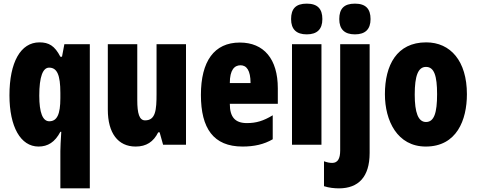

<svg xmlns="http://www.w3.org/2000/svg" viewBox="-20 -796 2621 1056"><path d="M312 35V240H474V-553H334L321 -484H312C281 -544 249 -563 197 -563C93 -563 32 -453 32 -272C32 -99 93 10 192 10C243 10 282 -14 312 -71H317C314 -21 312 14 312 35ZM251 -129C215 -129 196 -176 196 -270C196 -375 216 -424 250 -424C294 -424 312 -384 312 -285V-256C312 -168 294 -129 251 -129Z M1003 -553H841V-280C841 -191 836 -134 778 -134C746 -134 735 -172 735 -246V-553H573V-193C573 -64 629 10 726 10C785 10 824 -16 850 -68H858L877 0H1003Z M1299 -562C1158 -562 1085 -459 1085 -274C1085 -90 1154 10 1314 10C1378 10 1432 -2 1480 -30V-162C1429 -131 1389 -119 1338 -119C1274 -119 1244 -151 1244 -225H1508V-310C1508 -472 1431 -562 1299 -562ZM1303 -437C1336 -437 1358 -409 1358 -339H1244C1244 -411 1269 -437 1303 -437Z M1667 -776C1607 -776 1581 -748 1581 -691C1581 -635 1610 -607 1667 -607C1724 -607 1753 -635 1753 -691C1753 -747 1727 -776 1667 -776ZM1748 -553H1586V0H1748Z M1846 -691C1846 -635 1875 -607 1932 -607C1989 -607 2018 -635 2018 -691C2018 -747 1992 -776 1932 -776C1872 -776 1846 -748 1846 -691ZM1846 240C1950 239 2013 179 2013 45V-553H1851V32C1851 77 1837 100 1807 100C1793 100 1778 97 1762 91V228C1789 237 1819 240 1846 240Z M2548 -278C2548 -460 2458 -563 2324 -563C2162 -563 2097 -437 2097 -278C2097 -132 2165 10 2322 10C2492 10 2548 -136 2548 -278ZM2261 -276C2261 -380 2280 -428 2323 -428C2368 -428 2384 -379 2384 -278C2384 -176 2368 -125 2323 -125C2280 -125 2261 -177 2261 -276Z"/></svg>

Font: Noto Sans Lao ExtraCondensed Black
Style: Regular
Weight: 900
Width: 2
Designer: Monotype Design Team
Foundry: Monotype Imaging Inc.
Version: Version 2.003